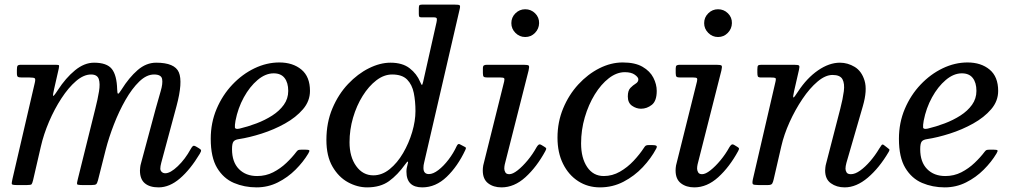

<svg xmlns="http://www.w3.org/2000/svg" viewBox="-20 -800 4408 830"><path d="M72 -520H215Q231 -520 234 -518.5Q237 -517 234 -503.5L214 -415.5Q208.5 -391.5 209.5 -386Q210.5 -380.5 230 -410.5Q264 -463 304.2 -496Q344.5 -529 386.5 -529Q442 -529 463.5 -501.8Q485 -474.5 486.5 -413.5Q487 -395 490.5 -394.8Q494 -394.5 505.5 -413Q538 -465 575 -497Q612 -529 655 -529Q735.5 -529 753.2 -487.2Q771 -445.5 743 -341L677 -96Q673 -81 673 -71Q673 -63 679 -57Q685 -51 694.5 -51Q716.5 -51 748.5 -81.5Q780.5 -112 804.5 -156Q809.5 -165 813.8 -168.5Q818 -172 827.5 -166.5L838.5 -160Q847.5 -155 849 -150.8Q850.5 -146.5 843.5 -135Q803 -67.5 758 -28.8Q713 10 665.5 10Q627 10 606 -7.8Q585 -25.5 585 -63Q585 -67 586 -76.2Q587 -85.5 589 -92L653 -330Q664.5 -372 674.5 -405.5Q684.5 -439 680.8 -458.5Q677 -478 646 -478Q613.5 -478 582 -447.5Q550.5 -417 522.5 -368Q494.5 -319 472.5 -262.2Q450.5 -205.5 437 -153L403.5 -20.5Q400 -7.5 395.8 -3.8Q391.5 0 375 0H337Q314 0 313 -4.2Q312 -8.5 316.5 -26L392 -330Q402.5 -371.5 408 -405Q413.5 -438.5 407 -458.2Q400.5 -478 373.5 -478Q342 -478 309 -449.8Q276 -421.5 245.8 -375.2Q215.5 -329 192 -274Q168.5 -219 156.5 -166L123 -21Q119.5 -7 116.5 -3.5Q113.5 0 96 0H54Q31.5 0 30.8 -4.8Q30 -9.5 34 -27L130.5 -442.5Q134 -457.5 130.5 -461.2Q127 -465 108 -465H75Q62 -465 57.5 -467.8Q53 -470.5 53 -483.5V-497.5Q53 -511 55.8 -515.5Q58.5 -520 72 -520Z M891 -200Q891 -269.5 916.5 -329.5Q942 -389.5 984.8 -434.5Q1027.5 -479.5 1080.2 -504.8Q1133 -530 1187.5 -530Q1246 -530 1283 -499.2Q1320 -468.5 1320 -407Q1320 -363 1289.8 -327.8Q1259.5 -292.5 1212 -266Q1164.5 -239.5 1111.2 -222.5Q1058 -205.5 1012 -198.5Q995 -196 989 -187.5Q983 -179 983 -155Q983 -99.5 1012.8 -69.2Q1042.5 -39 1091.5 -39Q1129 -39 1160.8 -55.2Q1192.5 -71.5 1218 -95.8Q1243.5 -120 1261.5 -144Q1266 -150 1270 -151.5Q1274 -153 1285 -153H1299.5Q1314 -153 1316.8 -150.2Q1319.5 -147.5 1312.5 -136Q1291 -100 1257.5 -66.5Q1224 -33 1181.2 -11.5Q1138.5 10 1089 10Q1036.5 10 991.2 -9.2Q946 -28.5 918.5 -74.2Q891 -120 891 -200ZM1015.5 -244Q1051.5 -252.5 1088.5 -266.5Q1125.5 -280.5 1156.8 -300.5Q1188 -320.5 1207 -347Q1226 -373.5 1226 -407Q1226 -442.5 1210.2 -462.8Q1194.5 -483 1163 -483Q1127.5 -483 1093.5 -454.2Q1059.5 -425.5 1034 -379Q1008.5 -332.5 998 -278Q994.5 -258 995.5 -249Q996.5 -240 1015.5 -244Z M1991.5 -151.5Q1958.5 -81 1911 -35.5Q1863.5 10 1805.5 10Q1737 10 1737 -58Q1737 -66.5 1738.2 -73.2Q1739.5 -80 1741 -85Q1750 -115.5 1731.5 -89.5Q1699 -44 1661.8 -17Q1624.5 10 1567 10Q1525 10 1484.5 -12Q1444 -34 1417.5 -79.5Q1391 -125 1391 -195Q1391 -270 1417 -331.5Q1443 -393 1484.8 -437Q1526.5 -481 1574.8 -505Q1623 -529 1668 -529Q1720 -529 1751 -504.8Q1782 -480.5 1796 -446.5Q1802 -432.5 1804 -432.8Q1806 -433 1809 -445.5L1867 -703.5Q1869 -712 1868.5 -718.5Q1868 -725 1856 -725H1801.5Q1794 -725 1792.2 -728.5Q1790.5 -732 1790.5 -740V-762Q1790.5 -772 1792.2 -776Q1794 -780 1803.5 -780H1947Q1962.5 -780 1966.5 -777.5Q1970.5 -775 1967.5 -762L1813.5 -97Q1810.5 -86 1810.5 -74Q1810.5 -47.5 1834 -47.5Q1852.5 -47.5 1875 -64.8Q1897.5 -82 1918.8 -109.8Q1940 -137.5 1954.5 -169Q1960 -180.5 1967.5 -176.5L1987.5 -166Q1993 -163.5 1994 -161.2Q1995 -159 1991.5 -151.5ZM1776 -320Q1776 -362 1768.8 -398Q1761.5 -434 1740 -456Q1718.5 -478 1675 -478Q1640 -478 1607 -452.8Q1574 -427.5 1547.8 -385.5Q1521.5 -343.5 1506.2 -291.2Q1491 -239 1491 -185Q1491 -122 1519.8 -82Q1548.5 -42 1594 -42Q1631.5 -42 1664.5 -68.8Q1697.5 -95.5 1722.5 -138.2Q1747.5 -181 1761.8 -229.2Q1776 -277.5 1776 -320Z M2190.5 -700Q2190.5 -725 2208.2 -742.5Q2226 -760 2250.5 -760Q2275.5 -760 2293.2 -742.5Q2311 -725 2310.5 -700Q2310 -675.5 2292.8 -657.8Q2275.5 -640 2250.5 -640Q2226 -640 2208.2 -657.8Q2190.5 -675.5 2190.5 -700ZM2265 -495 2162 -89Q2161 -85 2160.5 -80Q2160 -75 2160 -71Q2160 -63 2164.5 -55Q2169 -47 2181.5 -47Q2196.5 -47 2217.8 -63.8Q2239 -80.5 2261 -107Q2283 -133.5 2299.5 -163.5Q2303.5 -170.5 2308.2 -174.2Q2313 -178 2321 -173L2332.5 -166Q2339 -162.5 2340.8 -159.2Q2342.5 -156 2337.5 -147Q2300 -78 2251.5 -34Q2203 10 2148 10Q2113 10 2090 -7.8Q2067 -25.5 2067 -63Q2067 -67 2067.5 -73.8Q2068 -80.5 2069 -85L2159.5 -448Q2162 -459 2159 -462Q2156 -465 2143.5 -465H2087.5Q2075 -465 2071.2 -468.2Q2067.5 -471.5 2067.5 -484V-504Q2067.5 -514.5 2071.8 -517.2Q2076 -520 2085.5 -520H2243.5Q2263 -520 2266 -516Q2269 -512 2265 -495Z M2819 -407Q2819 -363.5 2797.8 -346.8Q2776.5 -330 2751 -330Q2730.5 -330 2712.2 -342.8Q2694 -355.5 2694 -383Q2694 -408.5 2705.2 -420Q2716.5 -431.5 2728 -438.5Q2739.5 -445.5 2739.5 -457Q2739.5 -466 2724.2 -477Q2709 -488 2681 -488Q2646 -488 2612.2 -462Q2578.5 -436 2551.2 -391.8Q2524 -347.5 2508 -292.8Q2492 -238 2492 -180Q2492 -117 2518.2 -78Q2544.5 -39 2590 -39Q2627 -39 2659.8 -57.8Q2692.5 -76.5 2719 -104.8Q2745.5 -133 2764 -161.5Q2768 -168 2771.8 -170.5Q2775.5 -173 2786.5 -173H2797Q2812 -173 2817 -170Q2822 -167 2816.5 -157Q2794.5 -115.5 2758.5 -77.2Q2722.5 -39 2675.5 -14.5Q2628.5 10 2573.5 10Q2521 10 2479.5 -16.8Q2438 -43.5 2414 -91.8Q2390 -140 2390 -205Q2390 -272.5 2414.5 -331.5Q2439 -390.5 2480 -435Q2521 -479.5 2571 -504.8Q2621 -530 2672 -530Q2725.5 -530 2757.8 -511.2Q2790 -492.5 2804.5 -464Q2819 -435.5 2819 -407Z M3024 -700Q3024 -725 3041.8 -742.5Q3059.5 -760 3084 -760Q3109 -760 3126.8 -742.5Q3144.5 -725 3144 -700Q3143.5 -675.5 3126.2 -657.8Q3109 -640 3084 -640Q3059.5 -640 3041.8 -657.8Q3024 -675.5 3024 -700ZM3098.5 -495 2995.5 -89Q2994.5 -85 2994 -80Q2993.5 -75 2993.5 -71Q2993.5 -63 2998 -55Q3002.5 -47 3015 -47Q3030 -47 3051.2 -63.8Q3072.5 -80.5 3094.5 -107Q3116.5 -133.5 3133 -163.5Q3137 -170.5 3141.8 -174.2Q3146.5 -178 3154.5 -173L3166 -166Q3172.5 -162.5 3174.2 -159.2Q3176 -156 3171 -147Q3133.5 -78 3085 -34Q3036.5 10 2981.5 10Q2946.5 10 2923.5 -7.8Q2900.5 -25.5 2900.5 -63Q2900.5 -67 2901 -73.8Q2901.5 -80.5 2902.5 -85L2993 -448Q2995.5 -459 2992.5 -462Q2989.5 -465 2977 -465H2921Q2908.5 -465 2904.8 -468.2Q2901 -471.5 2901 -484V-504Q2901 -514.5 2905.2 -517.2Q2909.5 -520 2919 -520H3077Q3096.5 -520 3099.5 -516Q3102.5 -512 3098.5 -495Z M3272 -520H3412Q3431 -520 3434.2 -516.5Q3437.5 -513 3434 -498.5L3412.5 -404.5Q3407 -380 3409.8 -378.5Q3412.5 -377 3430 -404.5Q3468 -462.5 3516.2 -495.8Q3564.5 -529 3611 -529Q3644.5 -529 3674.8 -510.8Q3705 -492.5 3717.5 -451.2Q3730 -410 3710 -341L3639 -96Q3635 -81 3635 -71Q3635 -63 3639.5 -55Q3644 -47 3658.5 -47Q3676.5 -47 3698.2 -62.5Q3720 -78 3741.8 -103.2Q3763.5 -128.5 3780.5 -157Q3786.5 -167 3790.8 -172.5Q3795 -178 3801.5 -172.5L3814.5 -162.5Q3820.5 -157.5 3823.8 -155Q3827 -152.5 3821.5 -143Q3781 -74 3731.5 -32Q3682 10 3631.5 10Q3596.5 10 3571.8 -7.8Q3547 -25.5 3547 -63Q3547 -67 3548 -76.2Q3549 -85.5 3551 -92L3612.5 -330Q3623.5 -372.5 3627.8 -405.5Q3632 -438.5 3622 -457.2Q3612 -476 3579 -476Q3548 -476 3514 -447.2Q3480 -418.5 3448.8 -372Q3417.5 -325.5 3393.2 -271.8Q3369 -218 3357.5 -167.5L3324.5 -24.5Q3322 -13 3318.2 -6.5Q3314.5 0 3299 0H3260Q3238.5 0 3234.8 -3.8Q3231 -7.5 3234.5 -24.5L3332.5 -447.5Q3335.5 -460.5 3331.8 -462.8Q3328 -465 3312 -465H3271Q3258.5 -465 3256.2 -469.5Q3254 -474 3254 -486.5V-500.5Q3254 -513 3257 -516.5Q3260 -520 3272 -520Z M3866 -200Q3866 -269.5 3891.5 -329.5Q3917 -389.5 3959.8 -434.5Q4002.5 -479.5 4055.2 -504.8Q4108 -530 4162.5 -530Q4221 -530 4258 -499.2Q4295 -468.5 4295 -407Q4295 -363 4264.8 -327.8Q4234.5 -292.5 4187 -266Q4139.5 -239.5 4086.2 -222.5Q4033 -205.5 3987 -198.5Q3970 -196 3964 -187.5Q3958 -179 3958 -155Q3958 -99.5 3987.8 -69.2Q4017.5 -39 4066.5 -39Q4104 -39 4135.8 -55.2Q4167.5 -71.5 4193 -95.8Q4218.5 -120 4236.5 -144Q4241 -150 4245 -151.5Q4249 -153 4260 -153H4274.5Q4289 -153 4291.8 -150.2Q4294.5 -147.5 4287.5 -136Q4266 -100 4232.5 -66.5Q4199 -33 4156.2 -11.5Q4113.5 10 4064 10Q4011.5 10 3966.2 -9.2Q3921 -28.5 3893.5 -74.2Q3866 -120 3866 -200ZM3990.5 -244Q4026.5 -252.5 4063.5 -266.5Q4100.5 -280.5 4131.8 -300.5Q4163 -320.5 4182 -347Q4201 -373.5 4201 -407Q4201 -442.5 4185.2 -462.8Q4169.5 -483 4138 -483Q4102.5 -483 4068.5 -454.2Q4034.5 -425.5 4009 -379Q3983.5 -332.5 3973 -278Q3969.5 -258 3970.5 -249Q3971.5 -240 3990.5 -244Z"/></svg>

Font: Besley
Style: Italic
Weight: 400
Italic angle: -13°
Designer: Owen Earl
Foundry: indestructible type*
Version: Version 4.000; ttfautohint (v1.8.4.7-5d5b)